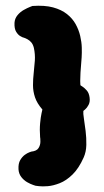

<svg xmlns="http://www.w3.org/2000/svg" viewBox="-20 -661 366 675"><path d="M105 -8Q105 -8 96 -11Q87 -14 75.5 -20.5Q64 -27 55 -38.5Q46 -50 45 -66Q44 -86 51 -98Q58 -110 67 -116.5Q76 -123 83 -125.5Q90 -128 90 -128Q109 -130 115.5 -140.5Q122 -151 122 -163Q122 -175 121 -179Q119 -205 121 -227Q123 -249 126 -262.5Q129 -276 129 -276Q110 -298 103 -319Q96 -340 96 -361.5Q96 -383 98.5 -404.5Q101 -426 102.5 -448Q104 -470 99 -493Q96 -505 90 -512Q84 -519 76.5 -523Q69 -527 64 -528.5Q59 -530 59 -530Q59 -530 51.5 -534Q44 -538 37 -549Q30 -560 31 -581Q32 -596 41.5 -607.5Q51 -619 63.5 -626Q76 -633 85 -636.5Q94 -640 94 -640Q137 -643 166.5 -635Q196 -627 215.5 -611.5Q235 -596 246 -576Q257 -556 262 -534.5Q267 -513 267.5 -493.5Q268 -474 267 -459Q264 -426 263 -406Q262 -386 262 -376.5Q262 -367 262.5 -364Q263 -361 263 -361Q263 -361 270 -356.5Q277 -352 285 -343Q293 -334 295 -318Q297 -303 291.5 -292.5Q286 -282 279.5 -276.5Q273 -271 273 -271Q272 -263 275 -244Q278 -225 281 -200.5Q284 -176 283.5 -151.5Q283 -127 274 -107Q257 -69 235 -47.5Q213 -26 190 -17Q167 -8 148 -6.5Q129 -5 117 -6.5Q105 -8 105 -8Z"/></svg>

Font: Sour Gummy Black
Style: Regular
Weight: 900
Version: Version 1.000